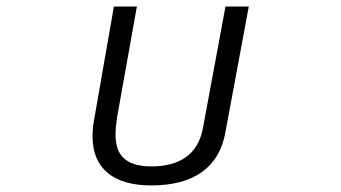

<svg xmlns="http://www.w3.org/2000/svg" viewBox="-20 -518 1040 585"><path d="M598 -126C583 -48 528 -11 441 -11C357 -11 332 -51 332 -108C332 -125 334 -143 337 -162L397 -498H327L266 -149C263 -132 262 -117 262 -102C262 -6 324 47 441 47C569 47 646 -7 666 -111L738 -498H667Z"/></svg>

Font: LINE Seed JP App_OTF Regular
Style: Regular
Weight: 400
Designer: LY Corporation & Fontrix & Fontworks
Version: Version 1.002